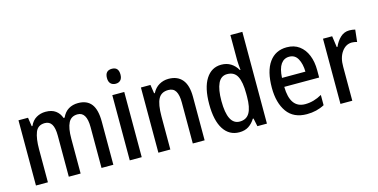

<svg xmlns="http://www.w3.org/2000/svg" viewBox="-75 -1194 3022 1536"><g transform="rotate(-15 1436.0 -426.0)"><path d="M564 -601Q638 -601 674 -554Q710 -507 710 -408V-51H612V-389Q612 -515 537 -515Q484 -515 461.5 -471Q439 -427 439 -341V-51H341V-391Q341 -455 322.5 -485Q304 -515 266 -515Q208 -515 188 -464Q168 -413 168 -325V-51H69V-591H148L159 -518H165Q184 -561 218.5 -581Q253 -601 295 -601Q346 -601 377.5 -578Q409 -555 422 -516H431Q451 -560 485 -580.5Q519 -601 564 -601Z M897 -796Q952 -796 952 -734Q952 -703 937 -687.5Q922 -672 897 -672Q871 -672 855.5 -687.5Q840 -703 840 -734Q840 -796 897 -796ZM945 -591V-51H846V-591Z M1313 -601Q1387 -601 1426.5 -554Q1466 -507 1466 -411V-51H1368V-391Q1368 -452 1349.5 -483.5Q1331 -515 1289 -515Q1230 -515 1206 -469.5Q1182 -424 1182 -325V-51H1083V-591H1162L1173 -519H1179Q1200 -560 1235.5 -580.5Q1271 -601 1313 -601Z M1752 -41Q1669 -41 1622.5 -112.5Q1576 -184 1576 -320Q1576 -456 1622.5 -528.5Q1669 -601 1750 -601Q1795 -601 1828.5 -580Q1862 -559 1884 -521H1889Q1887 -543 1885 -564Q1883 -585 1883 -603V-811H1982V-51H1903L1889 -118H1883Q1861 -82 1829.5 -61.5Q1798 -41 1752 -41ZM1777 -123Q1833 -123 1858.5 -167Q1884 -211 1884 -300V-326Q1884 -422 1859.5 -469Q1835 -516 1776 -516Q1725 -516 1701 -465Q1677 -414 1677 -320Q1677 -123 1777 -123Z M2292 -600Q2353 -600 2395 -569Q2437 -538 2459 -484Q2481 -430 2481 -359V-299H2192Q2195 -122 2319 -122Q2390 -122 2458 -161V-76Q2393 -41 2312 -41Q2202 -41 2148 -116.5Q2094 -192 2094 -317Q2094 -454 2146 -527Q2198 -600 2292 -600ZM2292 -522Q2248 -522 2222.5 -485.5Q2197 -449 2193 -373H2387Q2386 -436 2363 -479Q2340 -522 2292 -522Z M2811 -601Q2822 -601 2834.5 -599.5Q2847 -598 2859 -595L2848 -495Q2839 -498 2827.5 -500Q2816 -502 2806 -502Q2755 -502 2721.5 -455Q2688 -408 2689 -332V-51H2591V-591H2667L2680 -498H2686Q2705 -542 2736.5 -571.5Q2768 -601 2811 -601Z"/></g></svg>

Font: Noto Sans Tamil UI Condensed Medium
Style: Regular
Weight: 500
Width: 3
Designer: Jelle Bosma - Monotype Design Team
Foundry: Monotype Imaging Inc.
Version: Version 2.004; ttfautohint (v1.8.4.7-5d5b)